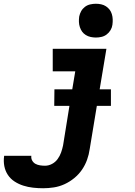

<svg xmlns="http://www.w3.org/2000/svg" viewBox="-101 -780 721 1023"><path d="M129 223Q102 223 75 220Q48 217 23 209Q-2 201 -23.5 187Q-45 173 -59 152Q-73 131 -78 105Q-83 79 -79 51V50H66Q64 64 70.5 75.5Q77 87 88 93Q99 99 112.5 101Q126 103 139 103Q158 103 176 93.5Q194 84 206 67.5Q218 51 224.5 32.5Q231 14 235 -5L269 -216H188L189 -304H284L300 -400H180V-520H466L430 -304H490V-216H415L377 14Q373 43 363 71Q353 99 336 124Q319 149 294.5 169Q270 189 242.5 201.5Q215 214 186 218.5Q157 223 129 223ZM410 -580Q396 -580 382 -583Q368 -586 356 -593.5Q344 -601 336.5 -611.5Q329 -622 324.5 -635.5Q320 -649 319.5 -663Q319 -677 321 -692Q324 -707 331.5 -720.5Q339 -734 351.5 -743.5Q364 -753 379.5 -756.5Q395 -760 410 -760Q424 -760 438 -757Q452 -754 463.5 -746.5Q475 -739 483 -728.5Q491 -718 495 -704.5Q499 -691 499.5 -677Q500 -663 498 -648Q496 -633 488 -619.5Q480 -606 467.5 -596.5Q455 -587 440 -583.5Q425 -580 410 -580Z"/></svg>

Font: Iosevka Heavy Extended
Style: Italic
Weight: 900
Width: 7
Italic angle: -9°
Monospace: yes
Designer: Belleve Invis
Foundry: Belleve Invis
Version: Version 32.5.0; ttfautohint (v1.8.4)